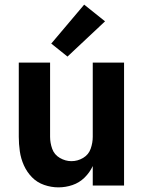

<svg xmlns="http://www.w3.org/2000/svg" viewBox="-20 -800 616 828"><path d="M232 8Q263 8 292.5 -2Q322 -12 344.5 -34Q367 -56 380 -84V0H515V-530H380V-210Q380 -184 371 -158.5Q362 -133 338.5 -119Q315 -105 288 -105Q262 -105 238 -119Q214 -133 205 -158.5Q196 -184 196 -210V-530H61V-210Q61 -179 65.5 -147.5Q70 -116 83 -87Q96 -58 118 -35.5Q140 -13 170.5 -2.5Q201 8 232 8ZM271 -556 433 -708 343 -780 201 -612Z"/></svg>

Font: Iosevka Sparkle Extrabold
Style: Regular
Weight: 800
Designer: Belleve Invis
Foundry: Belleve Invis
Version: Version 4.5.0; ttfautohint (v1.8.3)